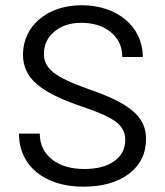

<svg xmlns="http://www.w3.org/2000/svg" viewBox="-20 -701 623 726"><path d="M51.8 -195.8C51.8 -73.7 148.4 4.9 294.9 4.9C366.7 4.9 424.3 -11.2 467.8 -43.9C510.7 -76.7 532.2 -120.1 532.2 -175.3C532.2 -259.3 473.1 -309.6 314 -364.3C252 -386.2 208.5 -406.7 183.6 -425.8C158.7 -444.8 146 -468.3 146 -496.1C146 -530.8 159.2 -559.6 185.5 -581.5C211.9 -603.5 245.6 -614.7 287.1 -614.7C333 -614.7 370.6 -603 399.4 -579.1C428.2 -555.2 442.4 -523.9 442.4 -485.4H520C520 -600.6 423.3 -681.2 288.6 -681.2C159.7 -681.2 66.9 -603.5 66.9 -494.6C66.9 -450.2 84 -413.1 118.7 -383.3C152.8 -353.5 210.4 -324.7 292 -297.4C352.1 -277.3 394 -258.8 418 -240.7C441.9 -222.7 453.6 -199.7 453.6 -172.9C453.6 -138.2 439.9 -111.3 412.1 -91.8C384.3 -71.8 346.7 -62 299.3 -62C248 -62 207.5 -74.2 176.8 -98.1C146 -122.1 130.4 -154.8 130.4 -195.8Z"/></svg>

Font: Estedad Regular
Style: Regular
Weight: 400
Designer: Amin Abedi
Version: Version 7.3